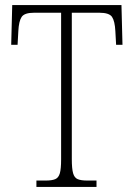

<svg xmlns="http://www.w3.org/2000/svg" viewBox="-20 -734 526 754"><path d="M123 0V-25H160Q184 -25 197 -30.5Q210 -36 215 -53.5Q220 -71 220 -108V-684H114Q76 -684 65 -667.5Q54 -651 52 -612L49 -558H24L28 -714H457L461 -558H436L433 -612Q431 -651 420 -667.5Q409 -684 370 -684H262V-109Q262 -72 267 -54Q272 -36 285 -30.5Q298 -25 322 -25H359V0Z"/></svg>

Font: Noto Serif Sinhala Condensed ExtraLight
Style: Regular
Weight: 200
Width: 3
Designer: Jelle Bosma - Monotype Design Team
Foundry: Monotype Imaging Inc.
Version: Version 2.007; ttfautohint (v1.8.4.7-5d5b)